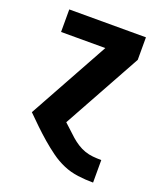

<svg xmlns="http://www.w3.org/2000/svg" viewBox="-136 -609 772 913"><g transform="rotate(20 250.0 -152.5)"><path d="M443 215Q405 215 366.5 210Q328 205 293 190Q258 175 227 152.5Q196 130 167 105Q138 80 110.5 53.5Q83 27 56 0L280 -406H56V-520H444V-406L226 -11Q242 3 257 17.5Q272 32 288 46Q304 60 322 71.5Q340 83 360 90Q380 97 401 99Q422 101 443 101H444V215Z"/></g></svg>

Font: Iosevka SS04 Heavy
Style: Regular
Weight: 900
Monospace: yes
Designer: Belleve Invis
Foundry: Belleve Invis
Version: Version 19.0.0; ttfautohint (v1.8.4)